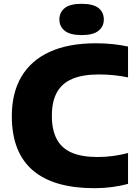

<svg xmlns="http://www.w3.org/2000/svg" viewBox="-20 -977 722 1007"><path d="M475.5 10Q370 10 289 -13Q208 -36 153 -82.8Q98 -129.5 70 -200.8Q42 -272 42 -368Q42 -490 92.5 -575.2Q143 -660.5 241 -705.2Q339 -750 482.5 -750Q527.5 -750 569.5 -745.8Q611.5 -741.5 651.5 -733V-571Q616 -578.5 578 -582.5Q540 -586.5 499 -586.5Q413.5 -586.5 359 -563.2Q304.5 -540 278.2 -492Q252 -444 252 -370Q252 -295 277.8 -247Q303.5 -199 356.5 -176.2Q409.5 -153.5 491.5 -153.5Q533.5 -153.5 573.8 -159Q614 -164.5 651.5 -174.5V-12.5Q613.5 -2 567.8 4Q522 10 475.5 10ZM408 -793Q348 -793 319.8 -815.5Q291.5 -838 291.5 -875Q291.5 -913 319.8 -935Q348 -957 408 -957Q468.5 -957 496.5 -935Q524.5 -913 524.5 -875Q524.5 -838 496.5 -815.5Q468.5 -793 408 -793Z"/></svg>

Font: Encode Sans SC SemiExpanded ExtraBold
Style: Regular
Weight: 800
Width: 6
Designer: Multiple Designers
Foundry: Impallari Type
Version: Version 3.002